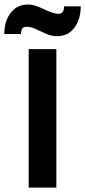

<svg xmlns="http://www.w3.org/2000/svg" viewBox="-67 -847 385 867"><path d="M62.5 0V-625H187.5V0ZM189.9 -683.6Q166 -683.6 141.6 -694.3Q117.2 -705.1 94.2 -715.8Q71.3 -726.6 51.3 -726.1Q27.8 -726.1 27.8 -693.4H-47.4Q-47.9 -750 -19.5 -788.1Q8.8 -826.2 60.1 -826.7Q88.4 -826.7 130.9 -805.7Q173.3 -784.7 197.8 -784.7Q222.2 -784.7 222.2 -818.4H297.4Q297.9 -761.7 269.5 -722.7Q241.2 -683.6 189.9 -683.6Z"/></svg>

Font: Oswald-Regular
Style: Regular
Weight: 400
Designer: vernon adams
Foundry: vernon adams
Version: Version 2.002; ttfautohint (v0.92.18-e454-dirty) -l 8 -r 50 